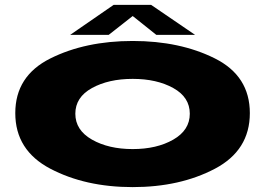

<svg xmlns="http://www.w3.org/2000/svg" viewBox="-20 -760 1102 785"><path d="M522.5 5Q329 5 185.8 -70.2Q42.5 -145.5 42.5 -297.5Q42.5 -449.5 185.8 -521Q329 -592.5 522.5 -592.5Q716 -592.5 858.8 -521Q1001.5 -449.5 1001.5 -297.5Q1001.5 -145.5 858.8 -70.2Q716 5 522.5 5ZM522.5 -150.5Q621 -150.5 688.5 -189.2Q756 -228 756 -295Q756 -362.5 688.5 -400Q621 -437.5 522.5 -437.5Q424 -437.5 356 -400Q288 -362.5 288 -295Q288 -228 356 -189.2Q424 -150.5 522.5 -150.5ZM267 -617.5 444.5 -740H598L777.5 -617.5H619L522.5 -694.5L424.5 -617.5Z"/></svg>

Font: Anybody UltraExpanded ExtraBold
Style: Regular
Weight: 800
Width: 9
Designer: Tyler Finck
Foundry: Etcetera Type Company
Version: Version 1.010; ttfautohint (v1.8.3) -l 8 -r 50 -G 200 -x 14 